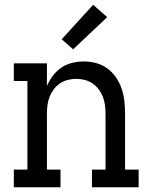

<svg xmlns="http://www.w3.org/2000/svg" viewBox="-20 -786 640 806"><path d="M38 0V-74H95V-446H38V-520H177V-425Q187 -448 202 -468Q217 -488 237.5 -502Q258 -516 282.5 -522Q307 -528 332 -528Q358 -528 384 -521Q410 -514 431 -498.5Q452 -483 467 -461Q482 -439 490.5 -414Q499 -389 502 -362.5Q505 -336 505 -310V-74H562V0H366V-74H423V-310Q423 -328 420.5 -346Q418 -364 411.5 -380.5Q405 -397 394 -411.5Q383 -426 368 -436Q353 -446 335.5 -450.5Q318 -455 300 -455Q282 -455 264.5 -450.5Q247 -446 232 -436Q217 -426 206 -411.5Q195 -397 188.5 -380.5Q182 -364 179.5 -346Q177 -328 177 -310V-74H234V0ZM287 -579 239 -621 371 -766 430 -714Z"/></svg>

Font: Iosevka Plex Etoile
Style: Regular
Weight: 400
Designer: Belleve Invis
Foundry: Belleve Invis
Version: Version 25.1.1; ttfautohint (v1.8.4)